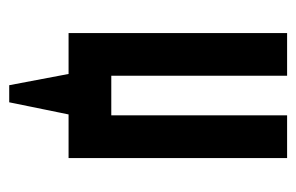

<svg xmlns="http://www.w3.org/2000/svg" viewBox="-136 -390 658 427"><g transform="rotate(90 193.5 -177.0)"><path d="M54 -486H149V-95H237V-486H332V0H235L208 132H170L145 0H54Z"/></g></svg>

Font: Osterbar
Style: Regular
Weight: 500
Width: 3
Designer: Peter Wiegel, Basierend auf Erbar schmal-halbfette Grotesk v. Jacob Erbar
Foundry: Peter Wiegel
Version: Version 1.0